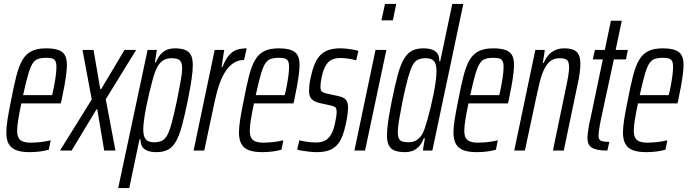

<svg xmlns="http://www.w3.org/2000/svg" viewBox="-20 -763 3488 973"><path d="M129 8Q88 8 62 -2Q36 -12 24 -34Q12 -56 12 -91Q12 -120 18.5 -160Q25 -200 36 -254Q50 -328 63 -378.5Q76 -429 94 -459.5Q112 -490 140.5 -504Q169 -518 213 -518Q251 -518 274.5 -510Q298 -502 308.5 -484Q319 -466 319 -434Q319 -415 315.5 -387Q312 -359 306 -325.5Q300 -292 292 -255L288 -239H88Q78 -191 72.5 -157.5Q67 -124 67 -100Q67 -77 74.5 -64Q82 -51 97.5 -45.5Q113 -40 137 -40Q151 -40 170 -41.5Q189 -43 207.5 -46Q226 -49 237 -52L227 -4Q216 -1 199.5 2Q183 5 165 6.5Q147 8 129 8ZM97 -281H244L250 -307Q256 -335 261 -368Q266 -401 266 -423Q266 -444 260.5 -454Q255 -464 243.5 -467Q232 -470 215 -470Q189 -470 172 -464Q155 -458 143.5 -438.5Q132 -419 121.5 -381.5Q111 -344 97 -281Z M284 0 445 -259 398 -510H454L488 -312H493L611 -510H670L516 -260L565 0H508L473 -209H469L343 0Z M579 190 728 -510H775L765 -447H770Q783 -478 799 -493Q815 -508 832 -513Q849 -518 864 -518Q897 -518 917 -510.5Q937 -503 947 -485Q957 -467 957 -433Q957 -403 950.5 -359.5Q944 -316 932 -256Q916 -177 902 -125.5Q888 -74 871 -45Q854 -16 830.5 -4Q807 8 773 8Q746 8 727.5 1Q709 -6 700.5 -20.5Q692 -35 692 -57H687L635 190ZM761 -42Q783 -42 799 -49Q815 -56 827 -77Q839 -98 850.5 -141Q862 -184 877 -255Q889 -317 896 -355Q903 -393 903 -415Q903 -438 897 -449Q891 -460 879.5 -464Q868 -468 849 -468Q829 -468 813.5 -460.5Q798 -453 786.5 -438Q775 -423 766 -399Q760 -382 752 -353Q744 -324 736 -290Q728 -256 721 -221Q714 -186 710 -156Q706 -126 706 -108Q706 -72 718.5 -57Q731 -42 761 -42Z M961 0 1068 -510H1116L1103 -423H1107Q1123 -463 1141 -483.5Q1159 -504 1181 -511Q1203 -518 1230 -518L1217 -459Q1188 -459 1165 -444.5Q1142 -430 1124.5 -404Q1107 -378 1093.5 -341Q1080 -304 1070 -258L1015 0Z M1308 8Q1267 8 1241 -2Q1215 -12 1203 -34Q1191 -56 1191 -91Q1191 -120 1197.5 -160Q1204 -200 1215 -254Q1229 -328 1242 -378.5Q1255 -429 1273 -459.5Q1291 -490 1319.5 -504Q1348 -518 1392 -518Q1430 -518 1453.5 -510Q1477 -502 1487.5 -484Q1498 -466 1498 -434Q1498 -415 1494.5 -387Q1491 -359 1485 -325.5Q1479 -292 1471 -255L1467 -239H1267Q1257 -191 1251.5 -157.5Q1246 -124 1246 -100Q1246 -77 1253.5 -64Q1261 -51 1276.5 -45.5Q1292 -40 1316 -40Q1330 -40 1349 -41.5Q1368 -43 1386.5 -46Q1405 -49 1416 -52L1406 -4Q1395 -1 1378.5 2Q1362 5 1344 6.5Q1326 8 1308 8ZM1276 -281H1423L1429 -307Q1435 -335 1440 -368Q1445 -401 1445 -423Q1445 -444 1439.5 -454Q1434 -464 1422.5 -467Q1411 -470 1394 -470Q1368 -470 1351 -464Q1334 -458 1322.5 -438.5Q1311 -419 1300.5 -381.5Q1290 -344 1276 -281Z M1585 8Q1565 8 1545 5.5Q1525 3 1509.5 0.5Q1494 -2 1486 -5L1497 -52Q1501 -51 1510 -49Q1519 -47 1531.5 -45Q1544 -43 1557 -42Q1570 -41 1582 -41Q1612 -41 1630.5 -52.5Q1649 -64 1660.5 -86.5Q1672 -109 1678 -140Q1682 -157 1684 -171Q1686 -185 1686 -196Q1686 -215 1678.5 -220Q1671 -225 1658 -228L1599 -241Q1571 -248 1558.5 -262Q1546 -276 1546 -304Q1546 -314 1548 -333Q1550 -352 1555 -372Q1564 -415 1577 -443.5Q1590 -472 1608 -488Q1626 -504 1649.5 -511Q1673 -518 1704 -518Q1721 -518 1738.5 -516Q1756 -514 1771 -511.5Q1786 -509 1796 -505L1785 -457Q1779 -459 1766 -462Q1753 -465 1736.5 -467Q1720 -469 1703 -469Q1680 -469 1662.5 -461Q1645 -453 1632.5 -433.5Q1620 -414 1611 -377Q1607 -358 1605.5 -345.5Q1604 -333 1604 -323Q1604 -305 1611 -299Q1618 -293 1631 -290L1695 -276Q1710 -273 1721 -267Q1732 -261 1738 -249Q1744 -237 1744 -216Q1744 -207 1741.5 -186.5Q1739 -166 1734 -141Q1726 -102 1715 -73.5Q1704 -45 1687 -27Q1670 -9 1645.5 -0.5Q1621 8 1585 8Z M1913 -660 1931 -743H1988L1971 -660ZM1776 0 1883 -510H1938L1830 0Z M2035 8Q2002 8 1981.5 0.5Q1961 -7 1951 -25.5Q1941 -44 1941 -77Q1941 -107 1947.5 -151Q1954 -195 1966 -254Q1982 -333 1996 -384.5Q2010 -436 2027.5 -465Q2045 -494 2068 -506Q2091 -518 2125 -518Q2153 -518 2171 -511Q2189 -504 2198 -490Q2207 -476 2206 -453H2211L2272 -743H2328L2171 0H2123L2133 -63H2128Q2116 -32 2099.5 -17Q2083 -2 2066.5 3Q2050 8 2035 8ZM2049 -42Q2070 -42 2085 -49.5Q2100 -57 2112 -72Q2124 -87 2132 -111Q2138 -128 2146 -156Q2154 -184 2162 -217.5Q2170 -251 2177 -285.5Q2184 -320 2188 -350.5Q2192 -381 2192 -402Q2192 -438 2179.5 -453Q2167 -468 2138 -468Q2115 -468 2099 -461Q2083 -454 2071.5 -433Q2060 -412 2048 -369.5Q2036 -327 2021 -255Q2009 -194 2002.5 -155.5Q1996 -117 1996 -95Q1996 -72 2001.5 -61Q2007 -50 2019 -46Q2031 -42 2049 -42Z M2395 8Q2354 8 2328 -2Q2302 -12 2290 -34Q2278 -56 2278 -91Q2278 -120 2284.5 -160Q2291 -200 2302 -254Q2316 -328 2329 -378.5Q2342 -429 2360 -459.5Q2378 -490 2406.5 -504Q2435 -518 2479 -518Q2517 -518 2540.5 -510Q2564 -502 2574.5 -484Q2585 -466 2585 -434Q2585 -415 2581.5 -387Q2578 -359 2572 -325.5Q2566 -292 2558 -255L2554 -239H2354Q2344 -191 2338.5 -157.5Q2333 -124 2333 -100Q2333 -77 2340.5 -64Q2348 -51 2363.5 -45.5Q2379 -40 2403 -40Q2417 -40 2436 -41.5Q2455 -43 2473.5 -46Q2492 -49 2503 -52L2493 -4Q2482 -1 2465.5 2Q2449 5 2431 6.5Q2413 8 2395 8ZM2363 -281H2510L2516 -307Q2522 -335 2527 -368Q2532 -401 2532 -423Q2532 -444 2526.5 -454Q2521 -464 2509.5 -467Q2498 -470 2481 -470Q2455 -470 2438 -464Q2421 -458 2409.5 -438.5Q2398 -419 2387.5 -381.5Q2377 -344 2363 -281Z M2586 0 2693 -510H2741L2731 -444H2735Q2744 -465 2757.5 -481.5Q2771 -498 2791.5 -508Q2812 -518 2839 -518Q2868 -518 2886 -510.5Q2904 -503 2912.5 -486Q2921 -469 2921 -440Q2921 -419 2917.5 -391.5Q2914 -364 2906 -330L2837 0H2782L2846 -308Q2855 -350 2859.5 -377.5Q2864 -405 2864 -422Q2864 -441 2859 -451Q2854 -461 2843.5 -464.5Q2833 -468 2815 -468Q2787 -468 2768.5 -453Q2750 -438 2737 -410.5Q2724 -383 2715 -346.5Q2706 -310 2697 -267L2640 0Z M3058 0Q3028 0 3008.5 -4Q2989 -8 2977.5 -16Q2966 -24 2961.5 -36Q2957 -48 2957 -65Q2957 -73 2958.5 -86Q2960 -99 2963 -118Q2966 -137 2972 -161L3035 -462H2984L2995 -510H3045L3076 -658H3131L3100 -510H3162L3152 -462H3091L3024 -152Q3021 -136 3018.5 -121.5Q3016 -107 3014.5 -94.5Q3013 -82 3013 -74Q3013 -65 3016.5 -58Q3020 -51 3032 -47.5Q3044 -44 3068 -44Z M3254 8Q3213 8 3187 -2Q3161 -12 3149 -34Q3137 -56 3137 -91Q3137 -120 3143.5 -160Q3150 -200 3161 -254Q3175 -328 3188 -378.5Q3201 -429 3219 -459.5Q3237 -490 3265.5 -504Q3294 -518 3338 -518Q3376 -518 3399.5 -510Q3423 -502 3433.5 -484Q3444 -466 3444 -434Q3444 -415 3440.5 -387Q3437 -359 3431 -325.5Q3425 -292 3417 -255L3413 -239H3213Q3203 -191 3197.5 -157.5Q3192 -124 3192 -100Q3192 -77 3199.5 -64Q3207 -51 3222.5 -45.5Q3238 -40 3262 -40Q3276 -40 3295 -41.5Q3314 -43 3332.5 -46Q3351 -49 3362 -52L3352 -4Q3341 -1 3324.5 2Q3308 5 3290 6.5Q3272 8 3254 8ZM3222 -281H3369L3375 -307Q3381 -335 3386 -368Q3391 -401 3391 -423Q3391 -444 3385.5 -454Q3380 -464 3368.5 -467Q3357 -470 3340 -470Q3314 -470 3297 -464Q3280 -458 3268.5 -438.5Q3257 -419 3246.5 -381.5Q3236 -344 3222 -281Z"/></svg>

Font: Saira UltraCondensed
Style: Italic
Weight: 400
Width: 1
Italic angle: -12°
Designer: Hector Gatti with collaboration of the Omnibus-Type team
Foundry: Omnibus-Type
Version: Version 1.101